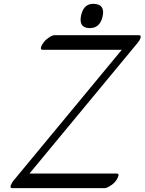

<svg xmlns="http://www.w3.org/2000/svg" viewBox="-20 -941 752 999"><path d="M469.5 -921Q528.3 -918 513.7 -854.5Q499.2 -791 440.5 -795Q387.9 -799 402.4 -863Q416.8 -924 469.5 -921ZM195.3 -701Q199.1 -710 209.2 -723Q219.4 -736 236.3 -747Q253.3 -758 264.3 -758H702.3Q717.3 -758 709.6 -739Q705.8 -730 696.9 -719L133.3 -38H587.3Q602.3 -38 593.7 -19Q583.5 6 559.6 22Q535.7 38 524.7 38H44.7Q26.7 38 40.9 13Q44.5 6 50.1 -1L613.7 -682H201.7Q187.7 -682 195.3 -701Z"/></svg>

Font: Kavivanar
Style: Regular
Weight: 400
Designer: Tharique Azeez
Foundry: Tharique Azeez
Version: Version 1.88